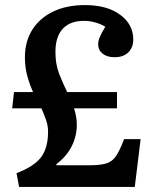

<svg xmlns="http://www.w3.org/2000/svg" viewBox="-20 -735 607 755"><path d="M55 0 45 -54Q115 -81 142 -117.5Q169 -154 169 -217Q169 -241 161 -263.5Q153 -286 143 -309H28L35 -373H110Q97 -402 87.5 -435.5Q78 -469 78 -510Q78 -572 107 -618Q136 -664 189 -689.5Q242 -715 314 -715Q401 -715 452.5 -677Q504 -639 504 -580Q504 -548 484.5 -529Q465 -510 431 -510Q401 -510 383.5 -524Q366 -538 366 -561Q366 -574 372 -588.5Q378 -603 394 -630Q378 -640 355.5 -646.5Q333 -653 310 -653Q256 -653 227 -622Q198 -591 198 -531Q198 -482 212.5 -445Q227 -408 244 -373H440V-309H271Q276 -294 279 -278Q282 -262 282 -245Q282 -199 261.5 -159Q241 -119 201 -89L203 -85H329Q373 -85 397 -92Q421 -99 436 -121Q451 -143 468 -188H533L510 0Z"/></svg>

Font: Literata Medium
Style: Regular
Weight: 500
Designer: Latin by Veronika Burian and Jose Scaglione. Greek by Irene Vlachou. Cyrillic by Vera Evstafieva.
Foundry: TypeTogether
Version: Version 3.103; ttfautohint (v1.8.4.7-5d5b);gftools[0.9.29]